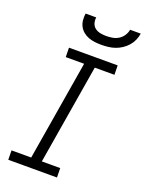

<svg xmlns="http://www.w3.org/2000/svg" viewBox="-174 -1037 846 1119"><g transform="rotate(20 249.0 -477.5)"><path d="M24 0 23 -58H145L248 -677H134L133 -735H435L436 -677H314L211 -58H325L326 0ZM304 -815Q283 -815 262.5 -817.5Q242 -820 223.5 -827Q205 -834 190 -846.5Q175 -859 166 -876Q157 -893 155 -913.5Q153 -934 156 -955H222Q219 -936 224.5 -918.5Q230 -901 244 -890.5Q258 -880 276.5 -876.5Q295 -873 314 -873Q333 -873 352.5 -876.5Q372 -880 389 -890.5Q406 -901 417.5 -918.5Q429 -936 432 -955H498Q495 -934 486 -913.5Q477 -893 462 -876Q447 -859 428 -846.5Q409 -834 388.5 -827Q368 -820 346.5 -817.5Q325 -815 304 -815Z"/></g></svg>

Font: Iosevka Etoile Light
Style: Italic
Weight: 300
Italic angle: -9°
Designer: Belleve Invis
Foundry: Belleve Invis
Version: Version 22.1.2; ttfautohint (v1.8.4)